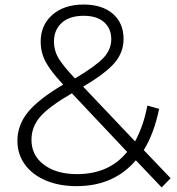

<svg xmlns="http://www.w3.org/2000/svg" viewBox="-20 -803 770 834"><path d="M312.2 5.6Q237.8 5.6 179.4 -18.9Q121.1 -43.3 88.3 -88.3Q55.6 -133.3 55.6 -191.1Q55.6 -258.9 100.6 -315Q145.6 -371.1 254.4 -435.6Q201.1 -492.2 178.9 -533.3Q156.7 -574.4 156.7 -622.2Q156.7 -694.4 207.8 -738.9Q258.9 -783.3 343.3 -783.3Q423.3 -783.3 470 -743.3Q516.7 -703.3 516.7 -633.3Q516.7 -575.6 477.8 -530Q438.9 -484.4 341.1 -426.7L566.7 -188.9Q604.4 -258.9 620 -344.4L671.1 -330Q648.9 -222.2 604.4 -151.1L721.1 -28.9L682.2 11.1L570 -106.7Q474.4 5.6 312.2 5.6ZM214.4 -622.2Q214.4 -583.3 233.9 -550.6Q253.3 -517.8 305.6 -462.2Q395.6 -515.6 429.4 -551.7Q463.3 -587.8 463.3 -632.2Q463.3 -678.9 432.2 -706.7Q401.1 -734.4 343.3 -734.4Q282.2 -734.4 248.3 -703.9Q214.4 -673.3 214.4 -622.2ZM532.2 -143.3 292.2 -397.8Q191.1 -338.9 153.9 -295Q116.7 -251.1 116.7 -195.6Q116.7 -127.8 171.1 -87.2Q225.6 -46.7 314.4 -46.7Q454.4 -46.7 532.2 -143.3Z"/></svg>

Font: Paperlogy 3 Light
Style: Regular
Weight: 300
Designer: redesigned by Lee Juim, glyphs from Gmarket Sans & Montserrat
Foundry: PT&
Version: Version 1.001